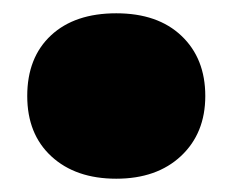

<svg xmlns="http://www.w3.org/2000/svg" viewBox="-20 -259 350 289"><path d="M155 10Q94 10 57.5 -23.5Q21 -57 21 -114.5Q21 -172.5 56.8 -205.8Q92.5 -239 155 -239Q217.5 -239 253.2 -205Q289 -171 289 -114.5Q289 -58.5 252.5 -24.2Q216 10 155 10Z"/></svg>

Font: Encode Sans Black
Style: Regular
Weight: 900
Designer: Multiple Designers
Foundry: Impallari Type
Version: Version 3.002; ttfautohint (v1.8.3) -l 8 -r 50 -G 200 -x 14 